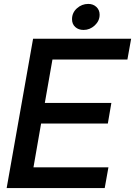

<svg xmlns="http://www.w3.org/2000/svg" viewBox="-20 -961 690 981"><path d="M515 0H14L149 -763H650L631 -657H248L209 -435H549L531 -330H190L151 -106H534ZM348 -863Q348 -896 373 -918.5Q398 -941 431 -941Q456 -941 472.5 -925.5Q489 -910 489 -886Q489 -854 464 -831Q439 -808 407 -808Q381 -808 364.5 -823Q348 -838 348 -863Z"/></svg>

Font: Open Sauce Sans Medium Italic
Style: Regular
Weight: 500
Italic angle: -10°
Designer: Alfredo Marco Pradil
Foundry: Creative Sauce Fz LLC
Version: Version 1.477